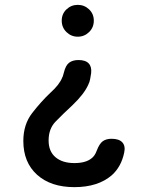

<svg xmlns="http://www.w3.org/2000/svg" viewBox="-20 -580 640 790"><path d="M491 48Q479 106 440 141Q383 190 286 190Q189 190 132.5 139Q76 88 76 0Q76 -68 112.5 -115Q149 -162 187 -198Q225 -232 236 -261Q239 -266 240 -271.5Q241 -277 243 -282Q250 -311 264.5 -322Q279 -333 303 -333Q332 -333 345 -319Q358 -305 355 -279L351 -255Q349 -243 343 -231Q326 -193 279 -148Q237 -109 208.5 -79.5Q180 -50 180 -2Q180 43 208.5 67Q237 91 286 91Q332 91 356 72Q370 62 378 40Q389 11 403 1Q417 -9 439 -9Q470 -9 483.5 6Q497 21 491 48ZM366 -495Q366 -467 346.5 -448Q327 -429 300 -429Q273 -429 253.5 -448Q234 -467 234 -495Q234 -523 253.5 -541.5Q273 -560 300 -560Q327 -560 346.5 -541.5Q366 -523 366 -495Z"/></svg>

Font: Maple Mono Normal NL Medium
Style: Regular
Weight: 500
Monospace: yes
Designer: subframe7536
Version: Version 7.000